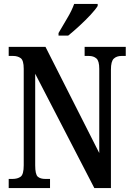

<svg xmlns="http://www.w3.org/2000/svg" viewBox="-20 -951 670 971"><path d="M24 0V-46H42Q69 -46 84.5 -57.5Q100 -69 100 -115V-603Q100 -646 84.5 -657Q69 -668 47 -668H24V-714H210L482 -177V-603Q482 -643 467.5 -655.5Q453 -668 430 -668H408V-714H616V-668H594Q570 -668 555.5 -654.5Q541 -641 541 -599V0H457L158 -578V-115Q158 -69 171 -57.5Q184 -46 210 -46H233V0ZM276 -784Q296 -819 319.5 -858Q343 -897 355 -931H474V-921Q464 -904 438.5 -876.5Q413 -849 382 -820.5Q351 -792 325 -771H276Z"/></svg>

Font: Noto Serif Tamil ExtraCondensed SemiBold
Style: Italic
Weight: 600
Width: 2
Italic angle: -12°
Designer: Indian Type Foundry, Tom Grace, and the Monotype Design Team
Foundry: Monotype Imaging Inc.
Version: Version 2.003; ttfautohint (v1.8.4.7-5d5b)